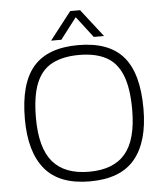

<svg xmlns="http://www.w3.org/2000/svg" viewBox="-57 -872 801 932"><g transform="rotate(-5 344.0 -406.0)"><path d="M215 -687 320 -822H368L473 -687H423L344 -790L265 -687ZM344 10Q195 10 125 -74Q55 -158 55 -319Q55 -492 125 -573Q195 -654 344 -654Q493 -654 563 -573Q633 -492 633 -319Q633 -158 563 -74Q493 10 344 10ZM344 -37Q463 -37 520.5 -105Q578 -173 578 -319Q578 -425 552.5 -488Q527 -551 475 -578.5Q423 -606 344 -606Q265 -606 212.5 -578.5Q160 -551 134.5 -488Q109 -425 109 -319Q109 -173 167 -105Q225 -37 344 -37Z"/></g></svg>

Font: Kanit ExtraLight
Style: Regular
Weight: 275
Designer: Katatrad Team
Foundry: CadsonDemak
Version: Version 2.000; ttfautohint (v1.8.3)